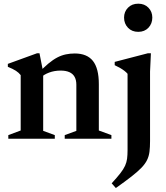

<svg xmlns="http://www.w3.org/2000/svg" viewBox="-20 -734 878 1016"><path d="M208.5 -352.5V-41.5L270 -19V0H24V-19L89.5 -43.5V-336.5Q79.5 -349.5 64 -359.5Q48.5 -369.5 21.5 -380.5V-396L175.5 -452H189ZM322.5 -19 384 -41.5V-286Q384 -310.5 374.8 -327.2Q365.5 -344 347 -352.2Q328.5 -360.5 301 -360.5Q268 -360.5 240 -350Q212 -339.5 197 -324L178.5 -342Q209.5 -375.5 235 -396.8Q260.5 -418 283 -429.8Q305.5 -441.5 328.2 -446.2Q351 -451 375.5 -451Q440.5 -451 471.8 -411.5Q503 -372 503 -288.5V-43.5L569.5 -19V0H322.5ZM711.5 -565.5Q678 -565.5 657.2 -587.2Q636.5 -609 636.5 -641Q636.5 -672 657.2 -693.2Q678 -714.5 711.5 -714.5Q745 -714.5 765.5 -693.2Q786 -672 786 -641Q786 -609 765.5 -587.2Q745 -565.5 711.5 -565.5ZM655 -343.5Q648.5 -351.5 638 -359.5Q627.5 -367.5 614.5 -375Q601.5 -382.5 587 -389V-406.5L762 -452H778.5L774 -355V12.5Q774 45 771 69Q768 93 758 113.2Q748 133.5 728.2 154Q708.5 174.5 675.5 200.2Q642.5 226 593 261L571 236Q599.5 205 616.5 183.2Q633.5 161.5 641.8 143.2Q650 125 652.5 105.8Q655 86.5 655 60Z"/></svg>

Font: Newsreader 24pt SemiBold
Style: Regular
Weight: 600
Designer: Hugues Gentile
Foundry: Production Type
Version: Version 1.003